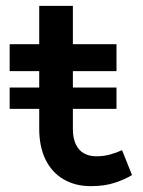

<svg xmlns="http://www.w3.org/2000/svg" viewBox="-20 -622 487 656"><path d="M13 -250V-323H378V-250ZM290 14Q237 14 197 -9.5Q157 -33 135.5 -77Q114 -121 114 -182V-602H229V-181Q229 -150 239 -129Q249 -108 267 -98Q285 -88 309 -88Q334 -88 356 -94Q378 -100 397 -109L431 -24Q407 -9 372 2.5Q337 14 290 14ZM13 -379V-471H378V-379Z"/></svg>

Font: BioRhyme SemiBold
Style: Regular
Weight: 600
Designer: Aoife Mooney
Foundry: Aoife Mooney Type
Version: Version 1.600;gftools[0.9.33]